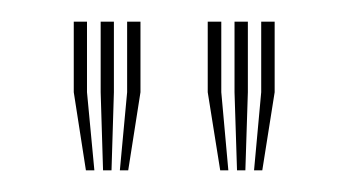

<svg xmlns="http://www.w3.org/2000/svg" viewBox="-20 -820 321 177"><path d="M90.5 -663 97.2 -735V-800H109.5V-735L98.2 -663ZM59.2 -663 48 -735V-800H60.2V-735L67 -663ZM75 -663 72.8 -735V-800H85V-735L82.8 -663ZM214.2 -663 220.8 -735V-800H233.2V-735L221.8 -663ZM183 -663 171.5 -735V-800H184V-735L190.5 -663ZM198.5 -663 196.2 -735V-800H208.5V-735L206.2 -663Z"/></svg>

Font: Big Shoulders Inline Text Thin Light
Style: Regular
Weight: 300
Version: Version 2.002